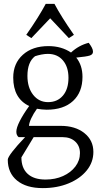

<svg xmlns="http://www.w3.org/2000/svg" viewBox="-20 -705 515 987"><path d="M200 262Q115 262 67.5 223Q20 184 20 116Q20 105 43 75Q66 45 109 0H76Q64 -9 64 -28Q64 -48 81.5 -82.5Q99 -117 130 -160Q48 -199 48 -306Q48 -379 97.5 -423.5Q147 -468 229 -468Q296 -468 345 -435Q385 -472 436 -485Q436 -485 441.5 -477.5Q447 -470 452.5 -459.5Q458 -449 458 -439Q458 -425 441.5 -419.5Q425 -414 372 -409Q404 -369 404 -310Q404 -231 355.5 -186Q307 -141 220 -141Q207 -141 194.5 -142.5Q182 -144 170 -146Q152 -121 141 -97.5Q130 -74 129 -58H292Q367 -58 413.5 -21Q460 16 460 76Q460 129 426 171Q392 213 333 237.5Q274 262 200 262ZM227 -180Q275 -180 303.5 -213.5Q332 -247 332 -305Q332 -361 303.5 -394.5Q275 -428 226 -428Q210 -428 192.5 -424.5Q175 -421 160 -416Q121 -386 121 -315Q121 -255 150.5 -217.5Q180 -180 227 -180ZM214 218Q264 218 304 200Q344 182 367.5 151Q391 120 391 82Q391 45 366.5 22.5Q342 0 302 0H153L90 104Q90 159 122 188.5Q154 218 214 218ZM141 -509 115 -526Q148 -573 173 -613Q198 -653 215 -685H260Q277 -653 302 -613Q327 -573 360 -526L334 -509L238 -611Z"/></svg>

Font: Mate
Style: Regular
Weight: 400
Designer: Eduardo Rodriguez Tunni
Foundry: Eduardo Rodriguez Tunni
Version: Version 1.003; ttfautohint (v1.8.4.7-5d5b);gftools[0.9.24]